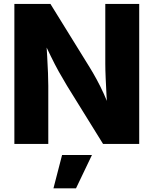

<svg xmlns="http://www.w3.org/2000/svg" viewBox="-20 -748 798 998"><path d="M54.7 0V-727.5H242.2L445.8 -398.4Q463.9 -369.1 482.4 -335.2Q501 -301.3 519.5 -260.5Q538.1 -219.7 556.6 -169.9L539.6 -159.2Q536.6 -198.7 533.9 -247.1Q531.2 -295.4 529.3 -340.8Q527.3 -386.2 527.3 -416.5V-727.5H703.6V0H515.6L328.6 -301.8Q306.2 -338.9 285.6 -375.7Q265.1 -412.6 243.9 -456.3Q222.7 -500 195.8 -556.2L218.8 -559.1Q222.2 -507.3 225.1 -458Q228 -408.7 229.5 -368.2Q231 -327.6 231 -301.8V0ZM257.8 231 302.7 57.6H458L375 231Z"/></svg>

Font: Inter 18pt ExtraBold
Style: Regular
Weight: 800
Designer: Rasmus Andersson
Foundry: rsms
Version: Version 4.001;git-66647c0bb